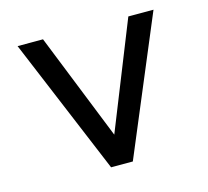

<svg xmlns="http://www.w3.org/2000/svg" viewBox="-81 -605 757 700"><g transform="rotate(-15 297.5 -254.5)"><path d="M338 3H256L41 -512H137L298 -109L459 -512H554Z"/></g></svg>

Font: SUIT Medium
Style: Regular
Weight: 500
Designer: Sunn Youn; Korean Glyphs from Source Han Sans (Sandoll Communications; Soo-young Jang, Joo-yeon Kang)
Foundry: Sunn
Version: Version 1.120